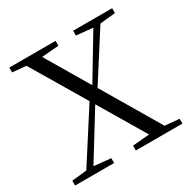

<svg xmlns="http://www.w3.org/2000/svg" viewBox="-162 -882 1025 1035"><g transform="rotate(-30 350.0 -364.0)"><path d="M424 -698 527 -688 367 -422 209 -689 315 -698V-728H27V-698L112 -690L311 -355L109 -40L16 -30V0H259V-30L154 -41L329 -325L499 -39L394 -30V0H684V-30L595 -38L384 -395L571 -688L667 -698V-728H424Z"/></g></svg>

Font: Harano Aji Mincho KR
Style: Regular
Weight: 400
Foundry: Masamichi Hosoda
Version: HaranoAjiMinchoKR-Regular version 20230610;ttx 4.39.4